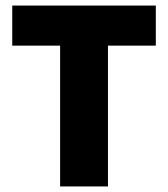

<svg xmlns="http://www.w3.org/2000/svg" viewBox="-20 -670 604 690"><path d="M196 0V-506H24V-650H540V-506H368V0Z"/></svg>

Font: Assistant ExtraLight ExtraBold
Style: Regular
Weight: 800
Version: Version 3.000